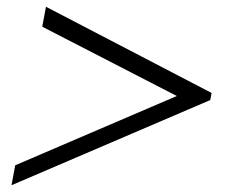

<svg xmlns="http://www.w3.org/2000/svg" viewBox="-20 -534 709 568"><path d="M14 14 602 -238 606 -259 116 -514 105 -455 503 -250 25 -45Z"/></svg>

Font: KpSans
Style: Italic
Weight: 400
Italic angle: -11°
Version: Version 0.66